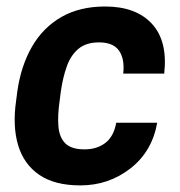

<svg xmlns="http://www.w3.org/2000/svg" viewBox="-20 -558 550 588"><path d="M335.9 -182.1H461.4Q445.8 -93.8 379.2 -42Q312.5 9.8 226.1 9.8Q147.5 9.8 100.3 -22.5Q53.2 -54.7 35.6 -113Q18.1 -171.4 29.3 -249L33.2 -279.3Q44.4 -356.9 78.1 -415.3Q111.8 -473.6 168 -505.9Q224.1 -538.1 301.8 -538.1Q396.5 -538.1 445.3 -485.1Q494.1 -432.1 482.9 -332.5H357.4Q362.3 -377 344.7 -402.6Q327.1 -428.2 283.2 -428.2Q244.1 -428.2 220.7 -408.9Q197.3 -389.6 185.1 -356.2Q172.9 -322.8 166.5 -279.3L162.6 -249Q156.2 -204.6 158.9 -171.1Q161.6 -137.7 179.9 -119.1Q198.2 -100.6 238.8 -100.6Q277.3 -100.6 303 -120.6Q328.6 -140.6 335.9 -182.1Z"/></svg>

Font: Robert Sans ExtraBold
Style: Italic
Weight: 800
Italic angle: -8°
Designer: Christian Robertson (extended by Adam Twardoch)
Foundry: Google
Version: Version 12.135;April 2, 2019;FontCreator 11.5.0.2425 64-bit;